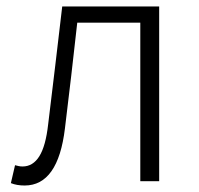

<svg xmlns="http://www.w3.org/2000/svg" viewBox="-20 -553 606 586"><path d="M55.2 13.2Q31.2 13.2 13.2 5.9L25.9 -48.8Q31.2 -47.4 36.9 -46.1Q42.5 -44.9 48.8 -44.9Q80.6 -44.9 100.1 -76.2Q119.6 -107.4 127 -173.8Q137.7 -264.2 148.7 -353.5Q159.7 -442.9 169.9 -533.2H465.8V0H408.2V-483.9H215.8Q207 -402.8 197.5 -322.5Q188 -242.2 178.2 -161.1Q157.2 13.2 55.2 13.2Z"/></svg>

Font: Source Han Sans CN Light
Style: Regular
Weight: 300
Designer: Ryoko NISHIZUKA  (kana, bopomofo & ideographs); Paul D. Hunt (Latin, Greek & Cyrillic); Sandoll Communications , Soo-you
Foundry: Adobe
Version: Version 2.000;hotconv 1.0.107;makeotfexe 2.5.65593